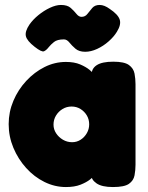

<svg xmlns="http://www.w3.org/2000/svg" viewBox="-20 -748 597 775"><path d="M436 7Q391 7 369.5 -8Q348 -23 349 -42H363Q358 -35 343.5 -23.5Q329 -12 305 -2.5Q281 7 246 7Q201 7 159.5 -13.5Q118 -34 85.5 -70Q53 -106 34 -151.5Q15 -197 15 -247Q15 -296 34 -341Q53 -386 86 -421.5Q119 -457 160 -477.5Q201 -498 246 -498Q280 -498 303.5 -488Q327 -478 341.5 -466Q356 -454 361 -446H350Q349 -471 370.5 -485Q392 -499 437 -499Q482 -499 500.5 -485.5Q519 -472 523 -451Q527 -430 527 -408V-83Q527 -61 523 -40Q519 -19 500.5 -6Q482 7 436 7ZM271 -174Q290 -174 305.5 -184Q321 -194 330.5 -210.5Q340 -227 340 -246Q340 -266 330.5 -282Q321 -298 305 -308Q289 -318 269 -318Q249 -318 232.5 -308Q216 -298 206 -281.5Q196 -265 196 -245Q196 -226 206.5 -210Q217 -194 234 -184Q251 -174 271 -174ZM226 -728Q252 -728 265.5 -716Q279 -704 288.5 -692Q298 -680 309 -680Q324 -680 333 -692Q342 -704 352.5 -716Q363 -728 382 -728Q392 -728 402 -724Q412 -720 423 -712Q456 -690 463 -669.5Q470 -649 452 -620Q440 -600 418.5 -581Q397 -562 372 -550.5Q347 -539 324 -539Q299 -539 284.5 -551.5Q270 -564 260 -576.5Q250 -589 238 -589Q211 -589 198 -578.5Q185 -568 177 -558Q167 -545 157.5 -541Q148 -537 120 -559Q89 -583 84.5 -602Q80 -621 99 -649Q113 -669 135 -687Q157 -705 181.5 -716.5Q206 -728 226 -728Z"/></svg>

Font: Fredoka Light
Style: Bold
Weight: 700
Version: Version 2.001